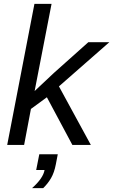

<svg xmlns="http://www.w3.org/2000/svg" viewBox="-20 -745 582 987"><path d="M352 0 221 -245 139 -185 104 0H17L157 -725H245L158 -277L257 -370L434 -528H542L283 -301L447 0ZM145 222Q202 171 209 129H166L182 48H277L267 100Q259 142 242.5 170.5Q226 199 202 222Z"/></svg>

Font: Libra Sans Modern
Style: Italic
Weight: 400
Italic angle: -12°
Foundry: Stefan Peev, Context Ltd
Version: Version 1.000